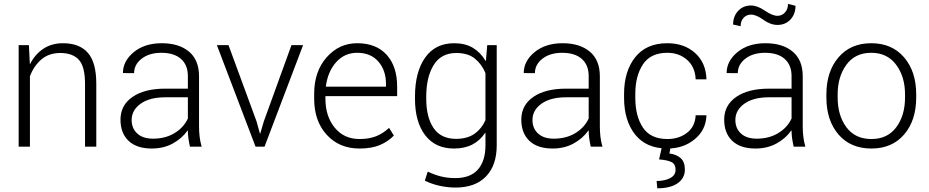

<svg xmlns="http://www.w3.org/2000/svg" viewBox="-20 -763 4832 999"><path d="M130.4 -528.3 135.3 -430.7 136.7 -430.2Q162.1 -480.5 205.6 -509.3Q249 -538.1 307.6 -538.1Q393.1 -538.1 437 -488.3Q481 -438.5 481 -327.6V0H422.4V-326.7Q422.4 -417 390.1 -452.1Q357.9 -487.3 293.5 -487.3Q233.9 -487.3 194.6 -453.1Q155.3 -418.9 135.7 -366.2V0H77.1V-528.3Z M968.3 0Q962.4 -27.3 960 -45.9Q957.5 -64.5 957.5 -83.5L956.1 -84Q927.2 -43 879.4 -16.6Q831.5 9.8 769.5 9.8Q690.9 9.8 648.9 -30.3Q606.9 -70.3 606.9 -140.6Q606.9 -215.3 669.2 -258.5Q731.4 -301.8 840.8 -301.8H957.5V-367.2Q957.5 -424.8 921.6 -456.5Q885.7 -488.3 819.3 -488.3Q756.8 -488.3 717.3 -457.8Q677.7 -427.2 677.7 -382.3L619.6 -382.8Q619.6 -445.3 676 -491.7Q732.4 -538.1 821.8 -538.1Q911.1 -538.1 963.4 -494.4Q1015.6 -450.7 1015.6 -366.2V-106.4Q1015.6 -78.1 1018.6 -52.2Q1021.5 -26.4 1029.3 0ZM776.4 -41.5Q840.8 -41.5 888.4 -70.6Q936 -99.6 957.5 -146.5V-256.8H839.8Q758.8 -256.8 711.9 -223.4Q665 -189.9 665 -138.7Q665 -95.2 694.1 -68.4Q723.1 -41.5 776.4 -41.5Z M1314.5 -132.3 1332.5 -67.9H1334L1353 -132.3L1496.6 -528.3H1557.1L1356.4 0H1309.6L1108.4 -528.3H1168.9Z M1850.6 9.8Q1745.1 9.8 1679.9 -61.8Q1614.7 -133.3 1614.7 -248.5V-275.4Q1614.7 -391.1 1679.4 -464.6Q1744.1 -538.1 1838.4 -538.1Q1937.5 -538.1 1991.9 -477.8Q2046.4 -417.5 2046.4 -312.5V-262.7H1673.3V-248.5Q1673.3 -157.7 1721.7 -98.6Q1770 -39.6 1850.6 -39.6Q1898.9 -39.6 1935.3 -53.5Q1971.7 -67.4 2004.4 -97.7L2029.3 -57.6Q1999.5 -26.4 1956.5 -8.3Q1913.6 9.8 1850.6 9.8ZM1838.4 -488.3Q1772.5 -488.3 1728.8 -439.2Q1685.1 -390.1 1675.3 -312H1988.3V-326.7Q1988.3 -397 1948.7 -442.6Q1909.2 -488.3 1838.4 -488.3Z M2139.2 -259.8Q2139.2 -388.7 2192.1 -463.4Q2245.1 -538.1 2343.3 -538.1Q2400.4 -538.1 2440.4 -514.2Q2480.5 -490.2 2506.8 -445.8L2508.3 -446.3L2515.1 -528.3H2564.5V-6.8Q2564.5 97.2 2508.8 155Q2453.1 212.9 2350.1 212.9Q2309.6 212.9 2267.1 203.6Q2224.6 194.3 2190.4 176.8L2205.6 129.9Q2240.2 146.5 2274.4 155Q2308.6 163.6 2349.1 163.6Q2427.7 163.6 2466.8 118.9Q2505.9 74.2 2505.9 -6.8V-71.3L2504.4 -71.8Q2478 -32.2 2438 -11.2Q2397.9 9.8 2342.3 9.8Q2245.1 9.8 2192.1 -59.6Q2139.2 -128.9 2139.2 -249.5ZM2197.8 -249.5Q2197.8 -152.3 2236.1 -96.4Q2274.4 -40.5 2353 -40.5Q2410.6 -40.5 2447.8 -66.2Q2484.9 -91.8 2505.9 -137.7V-382.8Q2486.3 -429.7 2450.4 -458.5Q2414.6 -487.3 2354 -487.3Q2275.4 -487.3 2236.6 -424.8Q2197.8 -362.3 2197.8 -259.8Z M3053.7 0Q3047.9 -27.3 3045.4 -45.9Q3043 -64.5 3043 -83.5L3041.5 -84Q3012.7 -43 2964.8 -16.6Q2917 9.8 2855 9.8Q2776.4 9.8 2734.4 -30.3Q2692.4 -70.3 2692.4 -140.6Q2692.4 -215.3 2754.6 -258.5Q2816.9 -301.8 2926.3 -301.8H3043V-367.2Q3043 -424.8 3007.1 -456.5Q2971.2 -488.3 2904.8 -488.3Q2842.3 -488.3 2802.7 -457.8Q2763.2 -427.2 2763.2 -382.3L2705.1 -382.8Q2705.1 -445.3 2761.5 -491.7Q2817.9 -538.1 2907.2 -538.1Q2996.6 -538.1 3048.8 -494.4Q3101.1 -450.7 3101.1 -366.2V-106.4Q3101.1 -78.1 3104 -52.2Q3106.9 -26.4 3114.7 0ZM2861.8 -41.5Q2926.3 -41.5 2973.9 -70.6Q3021.5 -99.6 3043 -146.5V-256.8H2925.3Q2844.2 -256.8 2797.4 -223.4Q2750.5 -189.9 2750.5 -138.7Q2750.5 -95.2 2779.5 -68.4Q2808.6 -41.5 2861.8 -41.5Z M3452.6 -39.6Q3512.2 -39.6 3554.4 -71.8Q3596.7 -104 3599.6 -163.1H3655.8Q3653.3 -86.9 3594.7 -38.6Q3536.1 9.8 3452.6 9.8Q3342.8 9.8 3284.9 -62.7Q3227.1 -135.3 3227.1 -253.9V-274.4Q3227.1 -392.1 3284.9 -465.1Q3342.8 -538.1 3452.1 -538.1Q3540 -538.1 3596.7 -487.3Q3653.3 -436.5 3655.8 -350.1H3599.6Q3597.2 -413.6 3555.7 -450.9Q3514.2 -488.3 3452.1 -488.3Q3365.2 -488.3 3325.4 -428.2Q3285.6 -368.2 3285.6 -274.4V-253.9Q3285.6 -158.2 3325.4 -98.9Q3365.2 -39.6 3452.6 -39.6ZM3468.8 4.4 3462.9 35.6Q3498.5 40 3521 59.3Q3543.5 78.6 3543.5 119.1Q3543.5 164.1 3505.9 190.4Q3468.3 216.8 3399.9 216.8L3396.5 178.7Q3437.5 178.7 3466.3 164.1Q3495.1 149.4 3495.1 120.1Q3495.1 92.3 3475.8 81.3Q3456.5 70.3 3409.2 66.4L3423.3 4.4Z M4109.4 0Q4103.5 -27.3 4101.1 -45.9Q4098.6 -64.5 4098.6 -83.5L4097.2 -84Q4068.4 -43 4020.5 -16.6Q3972.7 9.8 3910.6 9.8Q3832 9.8 3790 -30.3Q3748 -70.3 3748 -140.6Q3748 -215.3 3810.3 -258.5Q3872.6 -301.8 3981.9 -301.8H4098.6V-367.2Q4098.6 -424.8 4062.7 -456.5Q4026.9 -488.3 3960.4 -488.3Q3897.9 -488.3 3858.4 -457.8Q3818.8 -427.2 3818.8 -382.3L3760.7 -382.8Q3760.7 -445.3 3817.1 -491.7Q3873.5 -538.1 3962.9 -538.1Q4052.2 -538.1 4104.5 -494.4Q4156.7 -450.7 4156.7 -366.2V-106.4Q4156.7 -78.1 4159.7 -52.2Q4162.6 -26.4 4170.4 0ZM3917.5 -41.5Q3981.9 -41.5 4029.5 -70.6Q4077.1 -99.6 4098.6 -146.5V-256.8H3981Q3899.9 -256.8 3853 -223.4Q3806.2 -189.9 3806.2 -138.7Q3806.2 -95.2 3835.2 -68.4Q3864.3 -41.5 3917.5 -41.5ZM4119.1 -732.9Q4119.1 -689.5 4092.8 -661.4Q4066.4 -633.3 4025.4 -633.3Q3988.8 -633.3 3951.7 -660.2Q3914.6 -687 3887.7 -687Q3864.3 -687 3848.9 -670.2Q3833.5 -653.3 3833.5 -626.5L3794.4 -635.3Q3794.4 -678.2 3820.6 -706.3Q3846.7 -734.4 3887.7 -734.4Q3920.4 -734.4 3959.7 -707.5Q3999 -680.7 4025.4 -680.7Q4048.3 -680.7 4064.2 -698Q4080.1 -715.3 4080.1 -742.7Z M4279.8 -272Q4279.8 -391.1 4342.8 -464.6Q4405.8 -538.1 4513.2 -538.1Q4621.1 -538.1 4684.1 -464.6Q4747.1 -391.1 4747.1 -272V-255.9Q4747.1 -136.2 4684.3 -63.2Q4621.6 9.8 4514.2 9.8Q4405.8 9.8 4342.8 -63.2Q4279.8 -136.2 4279.8 -255.9ZM4338.4 -255.9Q4338.4 -162.1 4384 -100.8Q4429.7 -39.6 4514.2 -39.6Q4597.7 -39.6 4643.3 -100.8Q4689 -162.1 4689 -255.9V-272Q4689 -363.8 4642.8 -426Q4596.7 -488.3 4513.2 -488.3Q4429.2 -488.3 4383.8 -426Q4338.4 -363.8 4338.4 -272Z"/></svg>

Font: Franko
Style: Light
Weight: 300
Designer: Google
Version: Version 1.200310; 2013